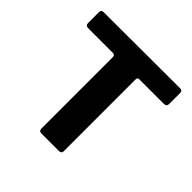

<svg xmlns="http://www.w3.org/2000/svg" viewBox="-143 -658 784 784"><g transform="rotate(45 249.0 -265.5)"><path d="M467 -439H325Q315 -439 315 -428V-13Q315 0 300 0H198Q185 0 185 -15V-426Q185 -439 173 -439H31Q15 -439 15 -454V-517Q15 -530 30 -530L468 -531Q483 -531 483 -517V-454Q483 -439 467 -439Z"/></g></svg>

Font: Libre Franklin SemiBold
Style: Regular
Weight: 600
Designer: Pablo Impallari, Rodrigo Fuenzalida, Nhung Nguyen
Foundry: Impallari Type
Version: Version 3.000